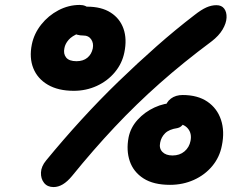

<svg xmlns="http://www.w3.org/2000/svg" viewBox="-20 -737 999 778"><path d="M197 21Q172 21 158.5 4Q145 -13 146 -38Q147 -63 167 -87Q236 -171 309.5 -251.5Q383 -332 460 -406.5Q537 -481 614 -549Q691 -617 768 -676Q796 -698 816.5 -707Q837 -716 857 -716Q878 -716 888.5 -702Q899 -688 898 -665.5Q897 -643 882 -617.5Q867 -592 837 -569Q724 -485 628 -400Q532 -315 445 -222.5Q358 -130 272 -24Q253 -1 234.5 10Q216 21 197 21ZM279 -369Q216 -369 174 -393.5Q132 -418 115 -460.5Q98 -503 109 -557Q118 -601 147 -637.5Q176 -674 217 -695.5Q258 -717 303 -717Q329 -717 342.5 -700Q356 -683 351 -658Q347 -642 334 -627.5Q321 -613 301 -603Q271 -591 257.5 -575Q244 -559 241 -542Q236 -519 248 -504Q260 -489 290 -489Q317 -489 334 -503Q351 -517 356 -541Q360 -562 349.5 -577.5Q339 -593 319 -593Q291 -593 273 -605.5Q255 -618 261 -648Q267 -677 286.5 -693.5Q306 -710 333 -710Q391 -710 428.5 -686Q466 -662 480.5 -620.5Q495 -579 484 -525Q475 -480 445.5 -444.5Q416 -409 372.5 -389Q329 -369 279 -369ZM669 12Q602 12 561.5 -14Q521 -40 506 -83.5Q491 -127 501 -180Q509 -220 537.5 -251.5Q566 -283 606 -301.5Q646 -320 688 -320Q716 -320 729 -308Q742 -296 738 -273Q733 -251 723.5 -236Q714 -221 699 -218Q665 -213 649 -197Q633 -181 629 -159Q624 -136 638 -121.5Q652 -107 679 -107Q708 -107 727.5 -123.5Q747 -140 752 -166Q758 -196 741.5 -216Q725 -236 693 -236Q667 -236 654 -249.5Q641 -263 647 -295Q653 -323 672.5 -337.5Q692 -352 720 -352Q781 -352 820.5 -325Q860 -298 875.5 -251.5Q891 -205 879 -147Q870 -100 840 -64Q810 -28 765.5 -8Q721 12 669 12Z"/></svg>

Font: Shantell Sans SemiBold
Style: Italic
Weight: 600
Italic angle: -11°
Designer: Stephen Nixon, Anya Danilova, Shantell Martin
Foundry: Arrow Type
Version: Version 1.011;[c5ecc13dd]